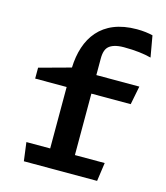

<svg xmlns="http://www.w3.org/2000/svg" viewBox="-118 -899 857 990"><g transform="rotate(15 310.0 -404.0)"><path d="M595 -685.5 575 -799C552 -804.5 524 -808.5 490 -808.5C300.5 -808.5 222.5 -688 217 -531L48.5 -485V-427H216.5V-99H89.5L102.5 0H493.5L507.5 -99H348.5V-427H558.5L578 -526H348.5V-614C348.5 -647.5 356 -667 369 -679C382.5 -691.5 408 -701.5 449 -701.5C510.5 -701.5 557 -695.5 595 -685.5Z"/></g></svg>

Font: Monaspace Argon SemiBold
Style: Regular
Weight: 600
Designer: Riley Cran & the Lettermatic Team
Foundry: Lettermatic
Version: Version 1.000 (Monaspace Argon)